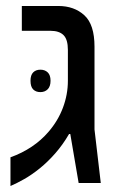

<svg xmlns="http://www.w3.org/2000/svg" viewBox="-20 -612 387 642"><path d="M15 10V-86Q54 -100 86 -121.5Q118 -143 142 -171Q174 -208 190.5 -252Q207 -296 207 -342V-445Q207 -480 192.5 -494.5Q178 -509 149 -509H53V-592H175Q228 -592 262 -561Q296 -530 296 -456V-179L317 0H243L215 -164H211Q190 -128 165 -99.5Q140 -71 113.5 -49.5Q87 -28 61.5 -13.5Q36 1 15 10ZM82 -342Q82 -361 91 -370Q100 -379 115 -379Q130 -379 139.5 -370Q149 -361 149 -342Q149 -323 139.5 -313.5Q130 -304 115 -304Q100 -304 91 -313Q82 -322 82 -342Z"/></svg>

Font: Noto Sans Hebrew
Style: Regular
Weight: 400
Designer: Monotype Design Team
Foundry: Monotype Imaging Inc.
Version: Version 2.003